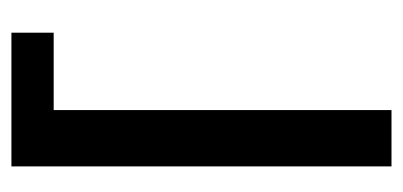

<svg xmlns="http://www.w3.org/2000/svg" viewBox="-203 -496 699 333"><g transform="rotate(-90 146.5 -329.5)"><path d="M122.1 0H24.4V-659.2H256.3V-585.9H122.1Z"/></g></svg>

Font: Alegre Sans
Style: Regular
Weight: 400
Width: 3
Designer: GrandChaos9000
Version: Version 1.2.6 - August 1, 2014